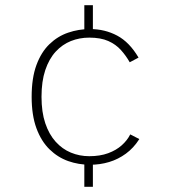

<svg xmlns="http://www.w3.org/2000/svg" viewBox="-20 -720 690 740"><path d="M327 -85Q283 -85 242.8 -99.2Q202.5 -113.5 170.8 -144.5Q139 -175.5 120.5 -225.5Q102 -275.5 102 -347Q102 -419.5 120.5 -469.5Q139 -519.5 170.8 -550Q202.5 -580.5 242.8 -594.2Q283 -608 327 -608Q384 -608 431.5 -582.8Q479 -557.5 514 -498L480 -480Q465.5 -505.5 446 -527.2Q426.5 -549 397.2 -562Q368 -575 324 -575Q286.5 -575 253.2 -561.8Q220 -548.5 194.5 -520.8Q169 -493 154.5 -449.8Q140 -406.5 140 -347Q140 -288 154.5 -245Q169 -202 194.5 -173.8Q220 -145.5 253.2 -131.8Q286.5 -118 324 -118Q365.5 -118 396.8 -129.5Q428 -141 449.2 -160Q470.5 -179 482 -202L517 -184Q495 -149.5 465.2 -127.8Q435.5 -106 400.5 -95.5Q365.5 -85 327 -85ZM305 0V-110H338V0ZM305 -580V-700H338V-580Z"/></svg>

Font: Trispace Thin
Style: Regular
Weight: 100
Designer: Tyler Finck
Foundry: Etcetera Type Company
Version: Version 1.210